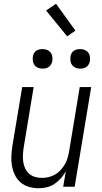

<svg xmlns="http://www.w3.org/2000/svg" viewBox="-20 -993 540 1021"><path d="M185 8Q158 8 133 0.5Q108 -7 89 -23.5Q70 -40 59 -63Q48 -86 43.5 -111.5Q39 -137 40.5 -164Q42 -191 46 -218L98 -530H159L106 -209Q103 -190 102 -170.5Q101 -151 103.5 -133Q106 -115 113.5 -98.5Q121 -82 134 -70Q147 -58 165 -52.5Q183 -47 202 -47Q220 -47 237.5 -51Q255 -55 271.5 -64Q288 -73 301 -87Q314 -101 323.5 -117Q333 -133 338.5 -150Q344 -167 347 -185L404 -530H465L377 0H316L330 -82Q319 -62 303.5 -44.5Q288 -27 269 -14.5Q250 -2 228 3Q206 8 185 8ZM406 -628Q394 -628 382.5 -632.5Q371 -637 364 -646Q357 -655 355 -667.5Q353 -680 355 -693Q356 -701 360.5 -709.5Q365 -718 372.5 -723Q380 -728 389 -730Q398 -732 406 -732Q419 -732 430.5 -727.5Q442 -723 449 -714Q456 -705 458 -692.5Q460 -680 458 -667Q456 -659 451.5 -650.5Q447 -642 439.5 -637Q432 -632 423.5 -630Q415 -628 406 -628ZM206 -628Q194 -628 182.5 -632.5Q171 -637 164 -646Q157 -655 155 -667.5Q153 -680 155 -693Q156 -701 160.5 -709.5Q165 -718 172.5 -723Q180 -728 189 -730Q198 -732 206 -732Q219 -732 230.5 -727.5Q242 -723 249 -714Q256 -705 258 -692.5Q260 -680 258 -667Q256 -659 251.5 -650.5Q247 -642 239.5 -637Q232 -632 223.5 -630Q215 -628 206 -628ZM337 -800 225 -937 278 -973 381 -830Z"/></svg>

Font: Iosevka Curly Light Oblique
Style: Regular
Weight: 300
Italic angle: -9°
Monospace: yes
Designer: Belleve Invis
Foundry: Belleve Invis
Version: Version 11.1.0; ttfautohint (v1.8.3)